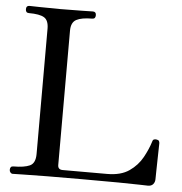

<svg xmlns="http://www.w3.org/2000/svg" viewBox="-52 -776 784 826"><g transform="rotate(5 340.0 -363.0)"><path d="M33 0Q27 0 23 -5Q19 -10 19 -16Q19 -32 33 -32Q80 -32 104 -43Q128 -54 128 -94V-635Q128 -671 108.5 -683Q89 -695 42 -695Q28 -695 28 -711Q28 -726 42 -726Q50 -726 86.5 -725Q123 -724 176 -724Q230 -724 269.5 -725Q309 -726 316 -726Q330 -726 330 -711Q330 -695 316 -695Q270 -695 247.5 -683Q225 -671 225 -635V-55Q225 -35 246 -35H438Q497 -35 533 -60Q569 -85 589 -121.5Q609 -158 619 -191Q621 -199 626.5 -200.5Q632 -202 637 -201Q645 -200 647.5 -195.5Q650 -191 650 -186Q650 -183 649.5 -162.5Q649 -142 648.5 -115Q648 -88 647.5 -64.5Q647 -41 647 -31Q647 -18 639.5 -9Q632 0 617 0Q611 0 580.5 -1Q550 -2 489.5 -2.5Q429 -3 329 -3Q247 -3 182.5 -2.5Q118 -2 79 -1Q40 0 33 0Z"/></g></svg>

Font: Zen Old Mincho Medium
Style: Regular
Weight: 500
Designer: Yoshimichi Ohira
Foundry: Positype
Version: Version 1.500